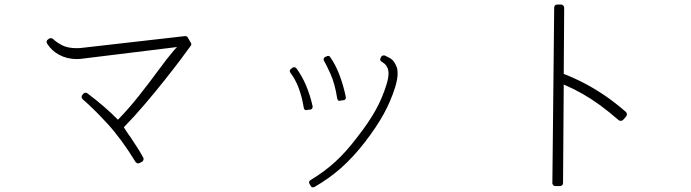

<svg xmlns="http://www.w3.org/2000/svg" viewBox="-20 -795 3040 845"><path d="M588 -76Q591 -76 595 -78L605 -83Q610 -86 611.5 -92Q613 -98 610 -102Q596 -128 581 -150.5Q566 -173 552 -195L551 -196L550 -197Q543 -207 537 -216Q531 -225 525 -235Q571 -282 617 -336Q663 -390 703.5 -441Q744 -492 774.5 -532.5Q805 -573 819 -593Q825 -600 819 -608L807 -629Q804 -636 795 -636Q794 -636 794 -636Q794 -636 793 -636L346 -585Q338 -584 331.5 -583.5Q325 -583 318 -583Q277 -583 252 -596.5Q227 -610 214 -623Q210 -627 204 -627Q198 -627 196 -625L192 -622Q187 -619 185 -613Q185 -611 185.5 -608Q186 -605 188 -602Q208 -571 240 -554Q275 -535 318 -535Q334 -535 352 -538L759 -588L746 -574Q716 -539 676.5 -485Q637 -431 591.5 -373.5Q546 -316 499 -268Q474 -294 439.5 -324Q405 -354 365 -384Q362 -387 357 -387Q351 -387 346 -382L343 -378Q339 -374 339 -367Q340 -365 341 -362.5Q342 -360 344 -358Q390 -319 452.5 -251Q515 -183 576 -83Q581 -76 588 -76Z M1358 30Q1360 30 1364 28Q1431 -11 1483 -57.5Q1535 -104 1584 -167Q1636 -234 1668 -292Q1700 -350 1719 -411Q1730 -447 1730 -472Q1730 -490 1725.5 -501Q1721 -512 1714 -523Q1706 -534 1694.5 -540Q1683 -546 1673 -551Q1671 -551 1670 -551Q1669 -551 1668 -551Q1661 -551 1658 -545L1655 -540Q1650 -530 1659 -524Q1674 -515 1680 -506Q1690 -492 1690 -472Q1690 -452 1681 -423Q1663 -364 1633 -310Q1603 -256 1552 -191Q1503 -126 1454.5 -82Q1406 -38 1346 -2Q1337 4 1342 14L1348 24Q1350 29 1355 29Q1356 30 1358 30ZM1475 -351Q1476 -351 1476 -351.5Q1476 -352 1477 -352L1492 -354Q1496 -354 1500 -358Q1503 -363 1502 -368Q1491 -421 1473.5 -466.5Q1456 -512 1433 -544Q1430 -549 1424 -549Q1420 -549 1418 -547L1410 -544Q1401 -537 1406 -527Q1414 -515 1434 -471Q1454 -427 1464 -362Q1466 -351 1475 -351ZM1329 -310Q1329 -310 1329.5 -310.5Q1330 -311 1331 -311L1346 -313Q1351 -313 1354 -318Q1356 -321 1356 -327Q1333 -429 1284 -495Q1280 -499 1276 -499Q1275 -499 1275 -499Q1275 -499 1274 -499Q1271 -499 1267 -497L1260 -491Q1256 -489 1255.5 -484Q1255 -479 1258 -475Q1301 -419 1317 -320Q1319 -310 1329 -310Z M2444 24Q2450 24 2454 20Q2458 17 2458 10L2461 -423Q2505 -404 2543 -382.5Q2581 -361 2619.5 -333Q2658 -305 2703 -266Q2708 -263 2712 -263Q2718 -263 2723 -268L2736 -283Q2740 -289 2739 -293Q2739 -298 2734 -303Q2689 -342 2647 -371Q2605 -400 2560.5 -424Q2516 -448 2461 -470L2463 -761Q2463 -766 2459 -770.5Q2455 -775 2449 -775H2433Q2426 -775 2423 -771Q2419 -768 2419 -761L2411 10Q2410 15 2415 20Q2418 24 2424 24H2444Q2444 24 2444 24Q2444 24 2444 24Z"/></svg>

Font: Kokoro
Style: Regular
Weight: 400
Version: Version 1.00